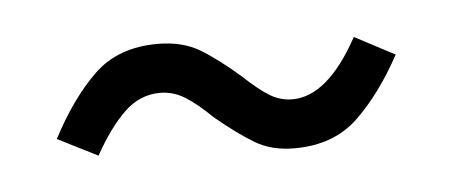

<svg xmlns="http://www.w3.org/2000/svg" viewBox="-26 -325 478 203"><g transform="rotate(-5 213.0 -223.5)"><path d="M231.4 -242.7Q247.6 -227.5 258.8 -220.7Q270 -213.9 282.7 -213.9Q320.3 -213.9 353 -273.9L395.5 -251.5Q374 -211.9 348.1 -187Q322.3 -162.1 280.3 -162.1Q256.3 -162.1 239 -172.4Q221.7 -182.6 198.2 -202.1Q182.1 -217.8 169.9 -225.3Q157.7 -232.9 143.6 -232.9Q122.1 -232.9 105.5 -216.8Q88.9 -200.7 73.2 -172.4L30.8 -193.8Q52.2 -234.9 77.9 -259.8Q103.5 -284.7 145.5 -284.7Q171.9 -284.7 190.2 -273.7Q208.5 -262.7 231.4 -242.7Z"/></g></svg>

Font: Amiri Typewriter
Style: Regular
Weight: 400
Monospace: yes
Designer: Khaled Hosny
Version: Version 1.1